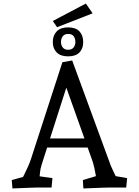

<svg xmlns="http://www.w3.org/2000/svg" viewBox="-20 -1055 782 1080"><path d="M50 5 46 -42 142 -69 102 -44Q109 -59 118.5 -77.5Q128 -96 137.5 -117.5Q147 -139 154 -160L331 -705L386 -715L593 -151Q602 -123 615.5 -96Q629 -69 640 -45L598 -70L695 -53L690 0H588Q576 0 552 1Q528 2 500.5 3Q473 4 449 5L446 -42L552 -74L524 -41Q518 -77 511 -109.5Q504 -142 491 -175L342 -593H363L214 -128Q207 -107 205 -84.5Q203 -62 201 -42L170 -68L275 -53L270 0H185Q173 0 149.5 1Q126 2 99.5 3Q73 4 50 5ZM222 -225V-276H505V-225ZM363 -738Q321 -738 299 -760Q277 -782 277 -818Q277 -856 299 -878.5Q321 -901 363 -901Q406 -901 427 -878.5Q448 -856 448 -818Q448 -782 427 -760Q406 -738 363 -738ZM363 -775Q384 -775 394 -788Q404 -801 404 -818Q404 -837 395 -850.5Q386 -864 363 -864Q343 -864 333 -851Q323 -838 323 -818Q323 -801 333 -788Q343 -775 363 -775ZM301 -902 277 -937 463 -1035 501 -980Z"/></svg>

Font: Andada Pro
Style: Regular
Weight: 400
Designer: Carolina Giovagnoli
Foundry: Huerta Tipografica
Version: Version 3.003